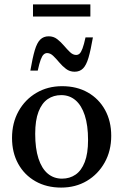

<svg xmlns="http://www.w3.org/2000/svg" viewBox="-20 -839 558 870"><path d="M261 -29.5Q296 -29.5 322.5 -47.8Q349 -66 364 -104.8Q379 -143.5 379 -204.5Q379 -271 364.2 -316.2Q349.5 -361.5 322.2 -384.8Q295 -408 257.5 -408Q222.5 -408 196 -389.8Q169.5 -371.5 154.5 -332.8Q139.5 -294 139.5 -232.5Q139.5 -166.5 154.2 -121Q169 -75.5 196.2 -52.5Q223.5 -29.5 261 -29.5ZM257 11Q191 11 140.8 -17.5Q90.5 -46 62.5 -96.8Q34.5 -147.5 34.5 -214Q34.5 -282 64 -335Q93.5 -388 144.8 -418.2Q196 -448.5 261.5 -448.5Q328 -448.5 378 -420Q428 -391.5 456 -340.8Q484 -290 484 -223.5Q484 -155.5 454.2 -102.5Q424.5 -49.5 373.5 -19.2Q322.5 11 257 11ZM401 -669.5Q391 -611.5 381 -577.5Q371 -543.5 356.2 -528.8Q341.5 -514 318 -514Q296 -514 279.2 -526.8Q262.5 -539.5 248.5 -556.2Q234.5 -573 221.2 -585.8Q208 -598.5 193.5 -598.5Q185 -598.5 178 -592.2Q171 -586 164.5 -568.8Q158 -551.5 151 -519H117.5Q127.5 -577 137.5 -611Q147.5 -645 162.5 -659.8Q177.5 -674.5 200.5 -674.5Q222.5 -674.5 239 -661.8Q255.5 -649 269.8 -632.2Q284 -615.5 297.2 -602.8Q310.5 -590 325 -590Q334 -590 340.8 -596.2Q347.5 -602.5 354 -619.8Q360.5 -637 367.5 -669.5ZM129.5 -764V-819H389.5V-764Z"/></svg>

Font: Newsreader 24pt Medium
Style: Regular
Weight: 500
Designer: Hugues Gentile
Foundry: Production Type
Version: Version 1.003